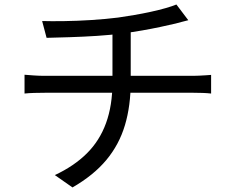

<svg xmlns="http://www.w3.org/2000/svg" viewBox="-20 -788 1040 849"><path d="M166.3 -695Q204.1 -693.8 262.4 -694.6Q320.7 -695.4 384.7 -699.5Q448.6 -703.6 502.4 -710.4Q536.3 -715.2 573.7 -721.6Q611.1 -728 646.8 -735.8Q682.5 -743.6 712 -752Q741.6 -760.4 760 -768.1L812.6 -698.6Q796.2 -694.6 782.2 -690.8Q768.1 -686.9 756.5 -683.9Q727.6 -677.1 689.1 -668.9Q650.7 -660.7 608.3 -653.3Q565.9 -646 525.4 -640.6Q469.6 -633.2 408.2 -629.3Q346.8 -625.4 288.8 -623.6Q230.9 -621.7 186 -620.7ZM222.5 -13.8Q307.6 -53.6 364.1 -109.8Q420.6 -165.9 448.9 -243.8Q477.3 -321.7 477.3 -424.9Q477.3 -424.9 477.3 -453.4Q477.3 -481.8 477.3 -532.5Q477.3 -583.3 477.3 -651.6L558 -662.5Q558 -639.2 558 -608.3Q558 -577.5 558 -545.4Q558 -513.4 558 -486.4Q558 -459.4 558 -442.7Q558 -426.1 558 -426.1Q558 -319.9 532.4 -234.3Q506.9 -148.7 450.5 -80.9Q394.1 -13.1 300.6 40.8ZM88.5 -457.5Q105.4 -456.1 129.4 -454.4Q153.4 -452.7 176.1 -452.7Q189.8 -452.7 228.8 -452.7Q267.8 -452.7 323.5 -452.7Q379.1 -452.7 442.5 -452.7Q505.9 -452.7 569.5 -452.7Q633.1 -452.7 688.1 -452.7Q743 -452.7 782 -452.7Q821 -452.7 834.2 -452.7Q845.2 -452.7 859.7 -453.4Q874.2 -454.1 888.7 -455Q903.1 -455.8 913.5 -456.8V-374.4Q897 -376.4 875.9 -377.1Q854.9 -377.8 836 -377.8Q823.2 -377.8 784.4 -377.8Q745.6 -377.8 690.1 -377.8Q634.7 -377.8 571.2 -377.8Q507.7 -377.8 443.9 -377.8Q380.1 -377.8 324.3 -377.8Q268.4 -377.8 229.7 -377.8Q191 -377.8 177.8 -377.8Q153.9 -377.8 130.3 -377.1Q106.6 -376.4 88.5 -374.4Z"/></svg>

Font: Noto Sans TC
Style: Regular
Weight: 100
Designer: Ryoko NISHIZUKA 西塚涼子 (kana, bopomofo & ideographs); Paul D. Hunt (Latin, Greek & Cyrillic); Sandoll Communications 산돌커뮤니
Foundry: Adobe
Version: Version 2.004;hotconv 1.0.118;makeotfexe 2.5.65603